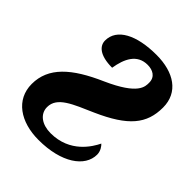

<svg xmlns="http://www.w3.org/2000/svg" viewBox="-204 -847 981 981"><g transform="rotate(45 286.5 -357.0)"><path d="M238 10C403 10 503 -61 503 -149C503 -175 487 -196 478 -204C458 -163 397 -58 257 -58C196 -58 150 -89 150 -140C150 -213 233 -243 340 -290C511 -366 571 -439 571 -557C571 -667 483 -724 357 -724C213 -724 119 -675 119 -590C119 -552 152 -517 243 -517C255 -592 285 -656 361 -656C398 -656 431 -639 431 -597C431 -568 434 -515 264 -439C100 -367 11 -288 11 -168C11 -55 107 10 238 10Z"/></g></svg>

Font: Noto Serif SemiCondensed Black
Style: Italic
Weight: 900
Width: 4
Italic angle: -12°
Designer: Monotype Design Team
Foundry: Monotype Imaging Inc.
Version: Version 2.014